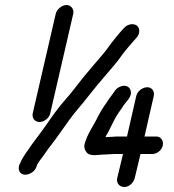

<svg xmlns="http://www.w3.org/2000/svg" viewBox="-20 -692 695 768"><path d="M125 -23 129 -34C131 -37 134 -43 140 -51C159 -75 169 -93 187 -115C207 -141 236 -183 257 -212C281 -246 304 -269 330 -303C355 -335 380 -365 405 -394C426 -419 451 -446 468 -472C478 -486 506 -519 517 -531L526 -541C533 -549 537 -558 537 -568C538 -598 499 -605 476 -580L466 -569C459 -562 451 -551 440 -538C417 -511 411 -497 388 -471C365 -444 340 -415 316 -386C293 -358 265 -319 241 -293C214 -263 188 -226 164 -191C143 -161 127 -141 108 -115C96 -96 69 -63 62 -42L57 -32C54 -22 54 -14 58 -6C72 19 115 4 125 -23ZM525 -308 488 -146H453C436 -146 427 -144 414 -144C411 -144 407 -144 402 -143C404 -149 407 -155 412 -162C421 -181 429 -195 438 -214C445 -228 461 -251 469 -262C479 -282 509 -302 503 -328C500 -342 486 -355 462 -346C442 -339 437 -323 424 -307C412 -292 409 -284 396 -267C388 -254 380 -242 374 -230C357 -193 328 -156 318 -114C316 -104 318 -95 324 -86C338 -63 369 -74 401 -74C414 -74 422 -76 437 -76H472L449 20C444 40 458 56 477 56C496 56 514 40 519 20L542 -76H589C608 -76 627 -91 631 -110C635 -129 624 -146 605 -146H558L595 -308C599 -327 588 -343 569 -343C550 -343 529 -327 525 -308ZM203 -637 111 -239C107 -220 119 -204 138 -204C157 -204 177 -220 181 -239L273 -637C277 -655 264 -672 246 -672C228 -672 207 -655 203 -637Z"/></svg>

Font: Electronic
Style: BdIt
Weight: 700
Version: Version 1.011